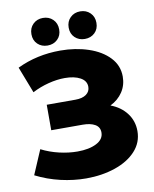

<svg xmlns="http://www.w3.org/2000/svg" viewBox="-99 -987 861 1076"><g transform="rotate(-10 332.0 -449.0)"><path d="M632 -197Q632 -132 588 -84Q544 -36 469 -10.5Q394 15 304 15Q233 15 159.5 -2Q86 -19 19 -53L78 -191Q125 -167 178.5 -154.5Q232 -142 282 -142Q348 -142 390 -163.5Q432 -185 432 -224Q432 -255 406 -270Q380 -285 336 -285H157V-430H320Q360 -430 382 -446Q404 -462 404 -489Q404 -523 370 -541.5Q336 -560 282 -560Q238 -560 189 -547.5Q140 -535 96 -512L38 -662Q150 -716 284 -716Q370 -716 443.5 -691.5Q517 -667 560.5 -621Q604 -575 604 -512Q604 -463 578.5 -424.5Q553 -386 508 -364Q566 -342 599 -298Q632 -254 632 -197ZM141 -834Q141 -869 163.5 -891Q186 -913 220 -913Q254 -913 276.5 -891Q299 -869 299 -834Q299 -799 276.5 -777.5Q254 -756 220 -756Q186 -756 163.5 -777.5Q141 -799 141 -834ZM353 -834Q353 -869 375.5 -891Q398 -913 432 -913Q466 -913 488.5 -891Q511 -869 511 -834Q511 -799 488.5 -777.5Q466 -756 432 -756Q398 -756 375.5 -777.5Q353 -799 353 -834Z"/></g></svg>

Font: Montserrat Alternates ExtraBold
Style: Regular
Weight: 800
Designer: Julieta Ulanovsky
Foundry: Julieta Ulanovsky
Version: Version 7.200